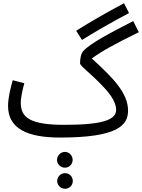

<svg xmlns="http://www.w3.org/2000/svg" viewBox="-20 -833 882 1192"><path d="M489 -585C565 -632 656 -686 781 -752L750 -813C626 -747 531 -691 453 -642ZM353 21C708 21 775 -54 775 -146C775 -257 679 -352 550 -470C615 -517 685 -556 842 -633L807 -702C664 -629 541 -564 498 -517C483 -501 477 -471 477 -440C477 -423 541 -380 618 -298C679 -235 701 -188 701 -151C701 -89 617 -58 379 -58C169 -58 109 -102 109 -195C109 -232 123 -287 131 -316L59 -335C45 -285 30 -226 30 -175C30 -31 156 21 353 21ZM383 208C410 208 431 186 431 160C431 133 410 110 383 110C356 110 334 133 334 160C334 186 356 208 383 208ZM384 339C411 339 432 317 432 291C432 264 411 242 384 242C357 242 335 264 335 291C335 317 357 339 384 339Z"/></svg>

Font: Noto Sans Arabic SemCond
Style: Regular
Weight: 400
Width: 4
Designer: Monotype Design Team, Nadine Chahine, Nizar Qandah and Khaled Hosny
Foundry: Monotype Imaging Inc.
Version: Version 2.012